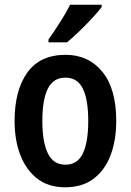

<svg xmlns="http://www.w3.org/2000/svg" viewBox="-20 -786 556 816"><path d="M474 -272Q474 -190 450 -126.5Q426 -63 378 -26.5Q330 10 256 10Q187 10 139.5 -26Q92 -62 67 -125.5Q42 -189 42 -272Q42 -402 96 -477.5Q150 -553 259 -553Q356 -553 415 -481Q474 -409 474 -272ZM160 -272Q160 -182 183.5 -134Q207 -86 258 -86Q309 -86 332 -133.5Q355 -181 355 -272Q355 -363 332 -409.5Q309 -456 258 -456Q207 -456 183.5 -409.5Q160 -363 160 -272ZM412 -756Q398 -737 372 -709Q346 -681 317 -653Q288 -625 265 -606H186V-618Q212 -655 236.5 -693.5Q261 -732 278 -766H412Z"/></svg>

Font: Noto Sans Georgian Condensed SemiBold
Style: Regular
Weight: 600
Width: 3
Designer: Monotype Design Team, Akaki Razmadze
Foundry: Google LLC
Version: Version 2.005; ttfautohint (v1.8.4.7-5d5b)